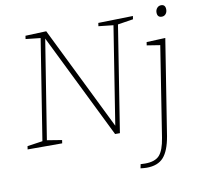

<svg xmlns="http://www.w3.org/2000/svg" viewBox="-99 -833 1229 1176"><g transform="rotate(-10 515.5 -245.5)"><path d="M581 -688 797 -693 794 -673 698 -658 594 0H564L244 -650L146 -35L238 -20L235 0H20L23 -20L118 -34L217 -658L125 -668L128 -688L258 -693L574 -50L670 -658L578 -668ZM681 234 686 209Q693 209 700.5 209.5Q708 210 714 210Q776 210 803.5 179.5Q831 149 843 73L931 -488L849 -501L852 -521L969 -526L875 68Q860 157 824.5 197Q789 237 719 237Q708 237 699.5 236Q691 235 681 234ZM971 -658Q943 -658 943 -689Q943 -705 953 -716.5Q963 -728 978 -728Q1005 -728 1005 -697Q1005 -680 995.5 -669Q986 -658 971 -658Z"/></g></svg>

Font: Bitter ExtraLight
Style: Italic
Weight: 200
Italic angle: -9°
Designer: Sol Matas, and Bitter project Authors
Foundry: Sol Matas
Version: Version 2.001